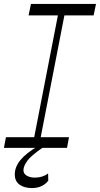

<svg xmlns="http://www.w3.org/2000/svg" viewBox="-21 -750 507 974"><path d="M141 204Q102 204 78 186.5Q54 169 54 135Q54 97 82.5 62Q111 27 174 -10L194 0Q136 40 117 66.5Q98 93 98 114Q98 131 114.5 141Q131 151 156 151Q176 151 193 145.5Q210 140 223 130L224 166Q212 183 191 193.5Q170 204 141 204ZM142 0 284 -730H317L175 0ZM-1 0 9 -54H329L319 0ZM124 -672 136 -730H466L454 -672Z"/></svg>

Font: Savate ExtraLight
Style: Italic
Weight: 200
Italic angle: -11°
Designer: Max Esnée
Foundry: Plomb Type
Version: Version 2.000